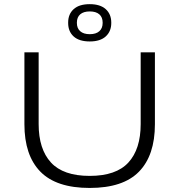

<svg xmlns="http://www.w3.org/2000/svg" viewBox="-20 -891 863 924"><path d="M411.5 13.5Q251 13.5 174.2 -65Q97.5 -143.5 97.5 -293V-639H166V-294Q166 -173.5 225.2 -109Q284.5 -44.5 411.5 -44.5Q539 -44.5 598 -109Q657 -173.5 657 -294V-639H725.5V-293Q725.5 -143.5 649 -65Q572.5 13.5 411.5 13.5ZM308 -780.5V-782.5Q308 -823 334.5 -847Q361 -871 412 -871Q462 -871 488.8 -847Q515.5 -823 515.5 -782V-780.5Q515.5 -740 489 -715.8Q462.5 -691.5 412 -691.5Q361 -691.5 334.5 -715.5Q308 -739.5 308 -780.5ZM350 -780.5Q350 -755 366 -740.8Q382 -726.5 412 -726.5Q442 -726.5 458 -740.8Q474 -755 474 -780.5V-782Q474 -808 458 -822Q442 -836 412 -836Q382 -836 366 -822Q350 -808 350 -782Z"/></svg>

Font: Anek Latin Expanded Light
Style: Regular
Weight: 300
Width: 7
Designer: Yesha Goshar
Foundry: Ek Type
Version: Version 1.003